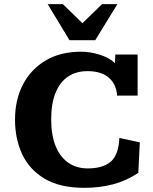

<svg xmlns="http://www.w3.org/2000/svg" viewBox="-20 -903 746 936"><path d="M391.1 12.7Q272.5 12.7 197.8 -31.7Q123 -76.2 88.1 -151.4Q53.2 -226.6 53.2 -319.3Q53.2 -416.5 92 -491.2Q130.9 -565.9 202.9 -608.4Q274.9 -650.9 375 -650.9Q420.4 -650.9 467.3 -636Q514.2 -621.1 540 -595.2L542.5 -637.2H650.9V-437H550.8Q547.4 -492.2 510.7 -524.2Q474.1 -556.2 406.2 -556.2Q351.1 -556.2 311.5 -529.5Q272 -502.9 250.7 -450.4Q229.5 -397.9 229.5 -320.8Q229.5 -245.6 250.7 -192.1Q272 -138.7 312 -110.4Q352.1 -82 407.7 -82Q482.4 -82 520.3 -115.2Q558.1 -148.4 562 -230.5L661.6 -209L654.3 -60.5Q597.2 -22 531.7 -4.6Q466.3 12.7 391.1 12.7ZM318.8 -707 212.4 -882.8H286.6L381.8 -790L477.5 -882.8H552.2L444.3 -707Z"/></svg>

Font: Kameron
Style: Bold
Weight: 700
Designer: Vernon Adams
Foundry: Vernon Adams
Version: Version 1.100